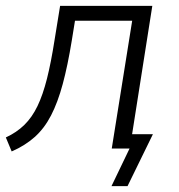

<svg xmlns="http://www.w3.org/2000/svg" viewBox="-25 -509 612 658"><path d="M357 129 419 0H360L369 -49H499L412 129ZM15 10 -5 -38Q32 -55 58.5 -81Q85 -107 103.5 -145.5Q122 -184 136 -239.5Q150 -295 162 -372L181 -489H497L420 0H358L428 -438H232L221 -370Q207 -284 190 -221Q173 -158 150 -113.5Q127 -69 94 -39.5Q61 -10 15 10Z"/></svg>

Font: Nunito Sans 10pt SemiCondensed Light
Style: Italic
Weight: 300
Width: 4
Italic angle: -9°
Designer: Vernon Adams
Foundry: Vernon Adams
Version: Version 3.101;gftools[0.9.27]